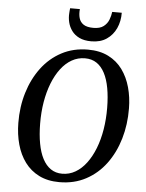

<svg xmlns="http://www.w3.org/2000/svg" viewBox="-63 -1028 829 1089"><g transform="rotate(5 351.0 -484.0)"><path d="M316 10Q249.5 10 200.5 -14.5Q151.5 -39 119.5 -82.2Q87.5 -125.5 71.8 -182.5Q56 -239.5 55.5 -304.5Q54.5 -396 79 -476.8Q103.5 -557.5 150 -619.8Q196.5 -682 263.2 -717.5Q330 -753 413.5 -753Q481 -753 530 -728.2Q579 -703.5 610.5 -660Q642 -616.5 657.5 -560.2Q673 -504 673.5 -441Q674.5 -349.5 650.5 -268Q626.5 -186.5 580.2 -124Q534 -61.5 467.2 -25.8Q400.5 10 316 10ZM328 -39Q368.5 -39 403.2 -59.2Q438 -79.5 465.2 -116Q492.5 -152.5 511.8 -201.8Q531 -251 540.8 -310Q550.5 -369 550 -433.5Q549.5 -495.5 540.5 -545.2Q531.5 -595 513.2 -630Q495 -665 467.2 -683.8Q439.5 -702.5 401 -702.5Q360.5 -702.5 325.8 -682.8Q291 -663 263.8 -627Q236.5 -591 217.2 -541.8Q198 -492.5 188.2 -434.2Q178.5 -376 179 -311.5Q179.5 -248.5 188.8 -198.2Q198 -148 216.5 -112.5Q235 -77 262.8 -58Q290.5 -39 328 -39ZM427 -801.5Q386 -801.5 358.8 -814.8Q331.5 -828 315.5 -850Q299.5 -872 293.2 -898Q287 -924 289 -950Q289.5 -957.5 290 -964.5Q290.5 -971.5 291.5 -978H347Q344 -949 350.5 -926.5Q357 -904 376.5 -891.2Q396 -878.5 432.5 -878.5Q470 -878.5 490.5 -894.5Q511 -910.5 519.8 -933.5Q528.5 -956.5 531 -978H585.5Q586 -929.5 567.8 -889.5Q549.5 -849.5 514.2 -825.5Q479 -801.5 427 -801.5Z"/></g></svg>

Font: Merriweather 36pt Medium
Style: Italic
Weight: 500
Italic angle: -7.8°
Version: Version 2.101